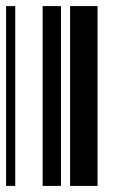

<svg xmlns="http://www.w3.org/2000/svg" viewBox="-20 -610 370 630"><path d="M0 0V-590H30V0ZM120 0V-590H180V0ZM210 0V-590H300V0Z"/></svg>

Font: Libre Barcode 128
Style: Regular
Weight: 400
Version: Version 1.005; ttfautohint (v1.8.3)